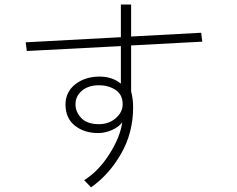

<svg xmlns="http://www.w3.org/2000/svg" viewBox="-20 -760 1040 843"><path d="M311.5 -301.8Q311.5 -268.6 336.9 -241.7Q362.3 -214.8 415 -214.8Q458 -214.8 488.3 -241.2Q518.6 -267.6 518.6 -301.8Q518.6 -344.7 487.3 -365.2Q456.1 -385.7 415 -385.7Q368.2 -385.7 339.8 -361.8Q311.5 -337.9 311.5 -301.8ZM267.6 -300.8Q267.6 -355.5 309.6 -389.2Q351.6 -422.9 415 -423.8Q473.6 -423.8 510.7 -392.6V-557.6L97.7 -536.1L92.8 -574.2L510.7 -596.7V-740.2H555.7V-599.6L863.3 -616.2L868.2 -577.1L555.7 -560.5V-358.4Q564.5 -325.2 564.5 -289.1Q564.5 -177.7 512.2 -85.9Q460 5.9 379.9 62.5L349.6 31.2Q413.1 -8.8 460.4 -83.5Q507.8 -158.2 516.6 -222.7Q500 -201.2 470.2 -188.5Q440.4 -175.8 411.1 -175.8Q349.6 -175.8 308.6 -208.5Q267.6 -241.2 267.6 -300.8Z"/></svg>

Font: Gothic A1 ExtraLight
Style: Regular
Weight: 275
Designer: HanYang I&C Co.,Ltd.
Foundry: HanYang I&C Co.,Ltd.
Version: Version 2.50